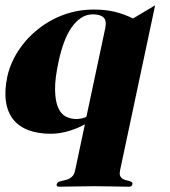

<svg xmlns="http://www.w3.org/2000/svg" viewBox="-29 -498 641 726"><path d="M369.1 -392.1Q375 -419.9 362.5 -431.9Q350.1 -443.8 322.3 -443.8Q297.4 -443.8 276.9 -429.9Q256.3 -416 240.2 -392.1Q224.1 -368.2 212.4 -335.9Q200.7 -303.7 192.9 -267.1Q178.2 -199.7 179.2 -157Q180.2 -114.3 191.2 -90.1Q202.1 -65.9 220.7 -56.9Q239.3 -47.9 260.3 -47.9Q265.6 -47.9 271.7 -48.8Q277.8 -49.8 283.2 -51Q288.6 -52.2 292.5 -54Q296.4 -55.7 297.9 -57.1ZM424.8 147Q422.4 159.2 425 166.3Q427.7 173.3 433.3 177.2Q439 181.2 446 182.9Q453.1 184.6 459.2 186.3Q465.3 188 469 190.4Q472.7 192.9 471.7 198.2Q470.7 202.1 468.3 205.1Q465.8 208 459 208Q430.2 208 397.9 207Q365.7 206.1 327.1 206.1Q289.1 206.1 256.3 207Q223.6 208 194.8 208Q188 208 186.3 205.1Q184.6 202.1 185.5 198.2Q187 192.9 191.7 190.4Q196.3 188 203.1 186.3Q210 184.6 218 182.9Q226.1 181.2 233.4 177.2Q240.7 173.3 246.6 166.3Q252.4 159.2 254.9 147L292 -27.8Q282.2 -22.5 268.1 -16.1Q253.9 -9.8 237.1 -4.4Q220.2 1 201.4 4.4Q182.6 7.8 163.1 7.8Q115.2 7.8 79.1 -5.6Q43 -19 21.2 -46.1Q-0.5 -73.2 -6.6 -114.3Q-12.7 -155.3 -1 -210Q5.9 -241.2 20.8 -271.7Q35.6 -302.2 57.6 -330.3Q79.6 -358.4 108.2 -382.3Q136.7 -406.2 170.7 -424.1Q204.6 -441.9 243.4 -451.9Q282.2 -461.9 324.2 -461.9Q346.2 -461.9 365.5 -460Q384.8 -458 402.8 -453.9Q420.9 -449.7 438.2 -443.4Q455.6 -437 474.1 -428.2L557.6 -478Z"/></svg>

Font: XB Zar
Style: Bold Italic
Weight: 700
Italic angle: -12°
Designer: Behnam
Foundry: Irmug
Version: Version 8.005 2009